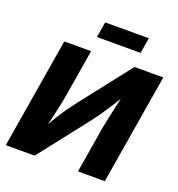

<svg xmlns="http://www.w3.org/2000/svg" viewBox="-160 -1057 1104 1189"><g transform="rotate(20 392.0 -462.5)"><path d="M663.6 0H486.8L536.6 -301.3Q541.5 -328.6 550.3 -369.6Q559.1 -410.6 570.3 -460.4Q581.5 -510.3 593.8 -562.5H613.3Q576.7 -503.9 549.1 -460.2Q521.5 -416.5 495.4 -379.4Q469.2 -342.3 437 -301.3L201.2 0H11.2L131.8 -727.5H308.6L257.3 -418Q252 -385.3 241.9 -339.1Q231.9 -293 220.7 -244.6Q209.5 -196.3 199.7 -156.2H183.6Q211.9 -211.4 237.3 -253.9Q262.7 -296.4 287.6 -331.5Q312.5 -366.7 337.4 -398.9L594.7 -727.5H784.2ZM617.2 -924.8 600.1 -822.3H312.5L329.6 -924.8Z"/></g></svg>

Font: Inter ExtraBold
Style: Italic
Weight: 800
Italic angle: -9.3988°
Designer: Rasmus Andersson
Foundry: rsms
Version: Version 4.001;git-66647c0bb